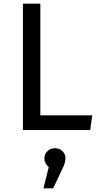

<svg xmlns="http://www.w3.org/2000/svg" viewBox="-20 -709 543 1047"><path d="M105 0V-689H200V-80H483L472 0ZM222 155Q222 131 239 115Q256 99 280 99Q304 99 320.5 115Q337 131 337 155Q337 178 320 212L270 318H217L246 202Q235 193 228.5 181Q222 169 222 155Z"/></svg>

Font: Feura Sans
Style: Regular
Weight: 400
Designer: Carrois Corporate & Edenspiekermann
Foundry: Carrois Corporate GbR & Edenspiekermann AG
Version: Version 1.001